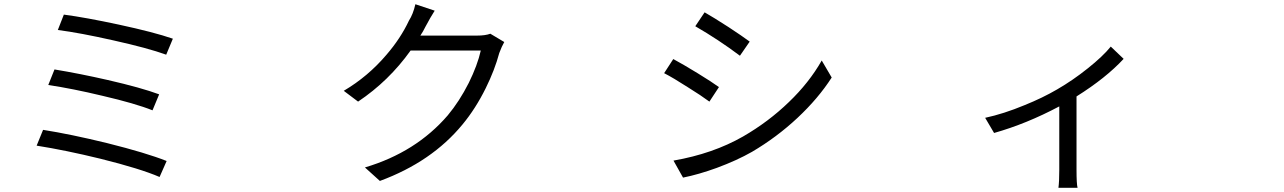

<svg xmlns="http://www.w3.org/2000/svg" viewBox="-20 -808 6040 903"><path d="M730.5 24.4Q640.6 -14.6 452.1 -61.5Q288.1 -101.6 152.3 -123L182.6 -197.3Q312.5 -176.8 484.4 -134.8Q668 -88.9 763.7 -50.8ZM697.3 -289.1Q617.2 -321.3 461.9 -357.4Q319.3 -391.6 207 -408.2L236.3 -481.4Q354.5 -461.9 487.3 -431.6Q644.5 -395.5 728.5 -364.3ZM761.7 -550.8Q675.8 -582 512.7 -618.2Q357.4 -653.3 252 -667L280.3 -739.3Q383.8 -725.6 538.1 -692.4Q706.1 -656.2 793 -626Z M1766.6 43 1696.3 -20.5Q1936.5 -91.8 2085.9 -265.6Q2140.6 -331.1 2184.6 -418Q2225.6 -501 2241.2 -570.3H1911.1Q1808.6 -426.8 1664.1 -330.1L1596.7 -380.9Q1710.9 -448.2 1797.9 -550.8Q1864.3 -627.9 1903.3 -710.9Q1922.9 -741.2 1933.6 -788.1L2024.4 -757.8Q2004.9 -727.5 1980.5 -681.6Q1970.7 -661.1 1957 -640.6H2222.7Q2262.7 -640.6 2286.1 -649.4L2351.6 -610.4Q2339.8 -589.8 2328.1 -558.6Q2306.6 -478.5 2264.6 -393.6Q2216.8 -296.9 2155.3 -222.7Q2010.7 -46.9 1766.6 43Z M3192.4 27.3 3147.5 -52.7Q3333 -85 3474.6 -166Q3594.7 -235.4 3690.4 -328.1Q3785.2 -418.9 3844.7 -523.4L3891.6 -443.4Q3828.1 -344.7 3730.5 -253.4Q3632.8 -162.1 3516.6 -93.8Q3446.3 -53.7 3351.6 -18.6Q3265.6 12.7 3192.4 27.3ZM3316.4 -330.1Q3278.3 -358.4 3213.9 -398.4Q3145.5 -442.4 3103.5 -463.9L3146.5 -530.3Q3190.4 -506.8 3259.8 -464.4Q3329.1 -421.9 3361.3 -398.4ZM3460 -545.9Q3358.4 -622.1 3250 -684.6L3293.9 -750Q3335 -726.6 3406.2 -680.7Q3471.7 -637.7 3505.9 -612.3Z M4958 75.2Q4961.9 45.9 4961.9 -8.8V-307.6Q4807.6 -225.6 4655.3 -182.6L4613.3 -253.9Q4700.2 -272.5 4798.8 -313.5Q4883.8 -347.7 4952.1 -387.7Q5026.4 -430.7 5095.7 -486.3Q5167 -543 5204.1 -588.9L5264.6 -531.2Q5181.6 -441.4 5043 -354.5V-8.8Q5043 56.6 5047.9 75.2Z"/></svg>

Font: Bpmf GenYo Gothic R
Style: R
Weight: 400
Foundry: But Ko
Version: Version 1.320